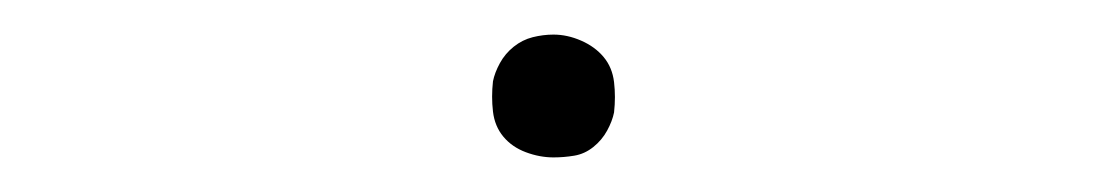

<svg xmlns="http://www.w3.org/2000/svg" viewBox="-20 -396 640 111"><path d="M300 -305Q292 -305 284 -308Q276 -311 271 -317Q266 -323 265 -331.5Q264 -340 265 -349Q266 -354 269 -359.5Q272 -365 277 -369Q282 -373 288 -374.5Q294 -376 300 -376Q308 -376 316 -372.5Q324 -369 329 -363Q334 -357 335 -348.5Q336 -340 335 -331Q334 -326 331 -320.5Q328 -315 323 -311Q318 -307 312 -306Q306 -305 300 -305Z"/></svg>

Font: Iosevka Slab ThExObl
Style: Regular
Weight: 100
Width: 7
Italic angle: -9°
Monospace: yes
Designer: Belleve Invis
Foundry: Belleve Invis
Version: Version 11.1.1; ttfautohint (v1.8.3)